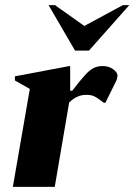

<svg xmlns="http://www.w3.org/2000/svg" viewBox="-20 -727 523 747"><path d="M30 0 96 -381 38 -414V-430L250 -470H253V-374H261Q292 -414 310.5 -434.5Q329 -455 344.5 -462.5Q360 -470 379 -470Q404 -470 420.5 -457.5Q437 -445 437 -434Q437 -423 432 -412L390 -327H384L372 -336Q359 -346 347.5 -352Q336 -358 315 -358Q279 -358 249 -328L193 0ZM272 -530 169 -707H194L308 -626L458 -707H483L326 -530Z"/></svg>

Font: Spectral ExtraBold
Style: Italic
Weight: 800
Italic angle: -10°
Designer: Jean-Baptiste Levee
Foundry: Production Type
Version: Version 2.001